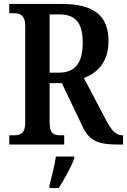

<svg xmlns="http://www.w3.org/2000/svg" viewBox="-20 -734 645 975"><path d="M27 0H306V-47H287C255 -47 232 -54 232 -110V-312H294L400 -90C435 -16 483 0 581 0H605V-47H601C568 -47 544 -74 516 -129L406 -338C471 -362 531 -415 531 -526C531 -651 461 -714 293 -714H27V-667H50C79 -667 108 -659 108 -603V-110C108 -54 81 -47 50 -47H27ZM278 -365H232V-661H281C364 -661 400 -617 400 -519C400 -417 365 -365 278 -365ZM231 208V221H278C305 179 342 113 357 71V61H264C257 108 242 165 231 208Z"/></svg>

Font: Noto Serif Armenian Condensed SemiBold
Style: Regular
Weight: 600
Width: 3
Designer: Monotype Design Team
Foundry: Monotype Imaging Inc.
Version: Version 2.008